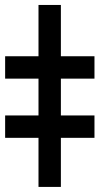

<svg xmlns="http://www.w3.org/2000/svg" viewBox="-61 -735 391 755"><path d="M178.4 -715.5V0H90.4V-715.5ZM-40.8 -425.8V-513.8H310.5V-425.8ZM-40.8 -193V-281H310.5V-193Z"/></svg>

Font: Adwaita Sans
Style: Regular
Weight: 400
Designer: Rasmus Andersson
Foundry: rsms
Version: Version 4.001;git-9221beed3